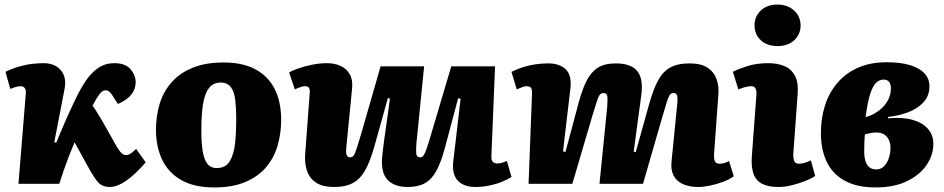

<svg xmlns="http://www.w3.org/2000/svg" viewBox="-20 -806 4139 842"><path d="M218 -182 227 -181Q237 -206 248 -231.5Q259 -257 270 -282.5Q281 -308 291.5 -329.5Q302 -351 309 -367Q332 -416 356.5 -452Q381 -488 411.5 -508.5Q442 -529 481 -529Q530 -529 552.5 -502.5Q575 -476 575 -445Q575 -416 556 -391.5Q537 -367 497 -350L479 -378Q470 -394 461.5 -402Q453 -410 443 -410Q437 -410 430.5 -406.5Q424 -403 417 -394Q411 -386 403.5 -374Q396 -362 386 -343Q396 -329 406 -312.5Q416 -296 427.5 -277Q439 -258 452 -234Q469 -204 480.5 -183Q492 -162 500.5 -149.5Q509 -137 516.5 -131.5Q524 -126 533 -126Q544 -126 554.5 -133.5Q565 -141 577 -153L619 -94Q584 -54 555 -30Q526 -6 503 4Q480 14 462 14Q441 14 426 6Q411 -2 394.5 -27Q378 -52 352 -100Q344 -115 336.5 -128.5Q329 -142 322 -155Q315 -168 307 -182Q295 -154 283 -123Q271 -92 260 -60.5Q249 -29 240 0H61L93 -394Q95 -410 89 -419Q83 -428 71 -428Q61 -428 49 -424.5Q37 -421 25 -416L4 -491Q37 -507 68.5 -515.5Q100 -524 127 -526.5Q154 -529 172 -529Q204 -529 227 -515Q250 -501 260 -476Q270 -451 263 -415Z M920 16Q832 16 775.5 -16Q719 -48 691.5 -105Q664 -162 664 -237Q664 -297 680 -350Q696 -403 731.5 -444Q767 -485 824 -508.5Q881 -532 961 -532Q1045 -532 1101 -501.5Q1157 -471 1185 -415Q1213 -359 1213 -280Q1213 -223 1198 -169.5Q1183 -116 1148.5 -74.5Q1114 -33 1057.5 -8.5Q1001 16 920 16ZM931 -69Q970 -69 988 -99.5Q1006 -130 1011 -178.5Q1016 -227 1016 -281Q1016 -328 1012 -365Q1008 -402 993 -423Q978 -444 947 -444Q926 -444 910 -433Q894 -422 883.5 -397.5Q873 -373 868 -332.5Q863 -292 863 -233Q863 -182 868.5 -145.5Q874 -109 888.5 -89Q903 -69 931 -69Z M1248 -488Q1260 -496 1287 -505.5Q1314 -515 1348 -522Q1382 -529 1413 -529Q1447 -529 1473.5 -517Q1500 -505 1514 -480Q1528 -455 1524 -417L1499 -163Q1496 -135 1500.5 -125.5Q1505 -116 1515 -116Q1525 -116 1531 -124Q1537 -132 1545 -157Q1553 -182 1568 -233L1649 -515H1840L1806 -176Q1804 -147 1805.5 -131.5Q1807 -116 1823 -116Q1832 -116 1838 -125Q1844 -134 1851.5 -155.5Q1859 -177 1870 -215L1959 -515H2151L2135 -122Q2134 -103 2141.5 -96Q2149 -89 2161 -89Q2172 -89 2183 -92.5Q2194 -96 2203 -100L2223 -30Q2208 -20 2183 -9.5Q2158 1 2127.5 7.5Q2097 14 2065 14Q2013 14 1987 -14.5Q1961 -43 1968 -100L2000 -373L1989 -375L1930 -153Q1914 -95 1894 -57.5Q1874 -20 1844 -3Q1814 14 1769 14Q1707 14 1677.5 -19.5Q1648 -53 1657 -129Q1664 -190 1673 -250.5Q1682 -311 1690 -374L1681 -376L1621 -161Q1604 -101 1583 -62Q1562 -23 1529.5 -4.5Q1497 14 1444 14Q1397 14 1368.5 -3.5Q1340 -21 1328 -52.5Q1316 -84 1318 -125L1338 -395Q1340 -412 1335.5 -420Q1331 -428 1318 -428Q1310 -428 1299 -424.5Q1288 -421 1273 -414Z M2643 -339Q2645 -368 2643.5 -383Q2642 -398 2626 -398Q2616 -398 2609.5 -389Q2603 -380 2596.5 -358.5Q2590 -337 2578 -299L2490 0H2298L2313 -393Q2314 -414 2308.5 -421Q2303 -428 2289 -428Q2279 -428 2267 -422.5Q2255 -417 2246 -414L2223 -491Q2247 -503 2273.5 -511.5Q2300 -520 2328.5 -524Q2357 -528 2384 -528Q2435 -528 2462 -501Q2489 -474 2481 -414L2449 -142L2460 -140L2519 -361Q2534 -415 2552.5 -452Q2571 -489 2601 -508.5Q2631 -528 2681 -528Q2725 -528 2752 -513Q2779 -498 2789 -467Q2799 -436 2792 -386L2759 -141L2768 -139L2828 -354Q2845 -414 2865.5 -452.5Q2886 -491 2918.5 -509.5Q2951 -528 3004 -528Q3053 -528 3081.5 -510Q3110 -492 3122 -460Q3134 -428 3130 -388L3112 -138Q3110 -115 3114 -101.5Q3118 -88 3136 -88Q3147 -88 3156.5 -91Q3166 -94 3177 -100L3198 -33Q3179 -19 3150.5 -8.5Q3122 2 3093.5 8Q3065 14 3043 14Q3003 14 2975 1.5Q2947 -11 2934 -36Q2921 -61 2925 -98L2950 -350Q2953 -379 2949 -388.5Q2945 -398 2934 -398Q2924 -398 2918 -390.5Q2912 -383 2904 -358Q2896 -333 2881 -281L2800 0H2609Z M3297 -388Q3299 -407 3293.5 -417.5Q3288 -428 3275 -428Q3263 -428 3249.5 -424.5Q3236 -421 3218 -414L3194 -491Q3214 -502 3255.5 -515.5Q3297 -529 3349 -529Q3390 -529 3420.5 -516Q3451 -503 3466.5 -473Q3482 -443 3478 -394L3459 -132Q3458 -112 3463 -100Q3468 -88 3484 -88Q3497 -88 3510.5 -92.5Q3524 -97 3536 -103L3555 -34Q3540 -24 3513 -13Q3486 -2 3454 6Q3422 14 3395 14Q3349 14 3322 0Q3295 -14 3284.5 -43.5Q3274 -73 3277 -119ZM3289 -695Q3289 -734 3316.5 -760Q3344 -786 3390 -786Q3420 -786 3442.5 -774Q3465 -762 3478 -741.5Q3491 -721 3491 -695Q3491 -656 3463.5 -630Q3436 -604 3390 -604Q3344 -604 3316.5 -629.5Q3289 -655 3289 -695Z M3819 16Q3739 16 3685.5 -13Q3632 -42 3606 -95.5Q3580 -149 3580 -223Q3580 -286 3597.5 -342Q3615 -398 3651 -441Q3687 -484 3741.5 -508.5Q3796 -533 3869 -533Q3929 -533 3970.5 -520.5Q4012 -508 4034 -484.5Q4056 -461 4056 -428Q4056 -385 4029 -356.5Q4002 -328 3960.5 -313Q3919 -298 3874 -293V-287Q3936 -293 3980 -281Q4024 -269 4048.5 -242Q4073 -215 4073 -175Q4073 -126 4043.5 -82.5Q4014 -39 3957.5 -11.5Q3901 16 3819 16ZM3823 -63Q3843 -63 3856.5 -76.5Q3870 -90 3877.5 -111.5Q3885 -133 3885 -157Q3885 -177 3878 -192.5Q3871 -208 3857 -216.5Q3843 -225 3823 -225Q3811 -225 3797.5 -222.5Q3784 -220 3773 -217Q3771 -196 3770.5 -177.5Q3770 -159 3770 -142Q3770 -117 3775.5 -99.5Q3781 -82 3792.5 -72.5Q3804 -63 3823 -63ZM3776 -292 3801 -301Q3827 -313 3846 -330.5Q3865 -348 3876 -370.5Q3887 -393 3887 -419Q3887 -437 3879 -447Q3871 -457 3855 -457Q3837 -457 3822.5 -443.5Q3808 -430 3796.5 -395Q3785 -360 3776 -292Z"/></svg>

Font: Literata ExtraBold
Style: Italic
Weight: 800
Italic angle: -2°
Designer: Latin by Veronika Burian and Jose Scaglione. Greek by Irene Vlachou. Cyrillic by Vera Evstafieva
Foundry: TypeTogether
Version: Version 3.002